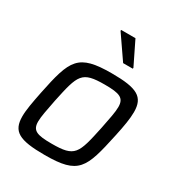

<svg xmlns="http://www.w3.org/2000/svg" viewBox="-175 -845 897 968"><g transform="rotate(30 273.0 -361.5)"><path d="M247 -726 340 -591H396L397 -596L331 -731H248ZM229 8C426 8 443 -41 489 -255C503 -319 511 -367 511 -404C511 -492 465 -518 317 -518C120 -518 100 -469 56 -255C43 -190 34 -142 34 -105C34 -17 80 8 229 8ZM231 -59C144 -59 116 -70 116 -122C116 -151 125 -193 137 -255C173 -424 180 -451 315 -451C401 -451 430 -440 430 -387C430 -358 421 -315 409 -255C373 -85 366 -59 231 -59Z"/></g></svg>

Font: Saira UNSAM
Style: Italic
Weight: 400
Italic angle: -12°
Designer: Hector Gatti with collaboration of the Omnibus-Type team
Foundry: Omnibus-Type
Version: Version 0.072;PS 000.072;hotconv 1.0.88;makeotf.lib2.5.64775